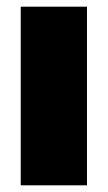

<svg xmlns="http://www.w3.org/2000/svg" viewBox="-20 -554 322 574"><path d="M240 0H42V-534H240Z"/></svg>

Font: Trujillo Black
Style: Regular
Weight: 900
Designer: Fira Sans original fonts by bBox Type GmbH, Carrois Corporate GbR, & Edenspiekermann AG / Changes by Cristiano Sobral
Foundry: Fira Sans original fonts by bBox Type GmbH, Carrois Corporate GbR, & Edenspiekermann AG / Changes by Cristiano Sobral
Version: Version 4.301;July 28, 2020;FontCreator 13.0.0.2655 64-bit